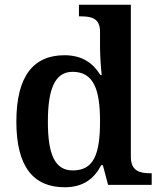

<svg xmlns="http://www.w3.org/2000/svg" viewBox="-20 -780 676 810"><path d="M253 10C331 10 377 -26 407 -83H414L436 0H620V-49H615C571 -49 532 -58 532 -118V-760H313V-711H321C365 -711 402 -703 402 -647V-582C402 -550 405 -500 409 -464H403C374 -512 328 -547 252 -547C122 -547 49 -460 49 -267C49 -75 122 10 253 10ZM287 -61C211 -61 182 -129 182 -267C182 -403 211 -477 286 -477C375 -477 402 -403 402 -268C402 -128 375 -61 287 -61Z"/></svg>

Font: Noto Serif Yezidi SemiBold
Style: Regular
Weight: 600
Designer: Dalton Maag Ltd
Foundry: Dalton Maag Ltd
Version: Version 1.001